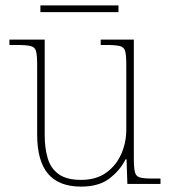

<svg xmlns="http://www.w3.org/2000/svg" viewBox="-20 -683 637 713"><path d="M281 10Q199 10 158.5 -37.5Q118 -85 118 -184V-442Q118 -477 114 -492.5Q110 -508 94 -512Q78 -516 41 -516H15V-536H146V-181Q146 -134 157 -96Q168 -58 197.5 -36.5Q227 -15 281 -15Q337 -15 374 -41.5Q411 -68 430 -110.5Q449 -153 449 -202V-442Q449 -477 445 -492.5Q441 -508 425 -512Q409 -516 372 -516H354V-536H477V-94Q477 -60 481 -44Q485 -28 499.5 -24Q514 -20 544 -20H576V0H453L450 -91H446Q427 -52 387.5 -21Q348 10 281 10ZM130 -638V-663H420V-638Z"/></svg>

Font: Noto Serif Khmer Thin
Style: Regular
Weight: 250
Version: Version 2.003